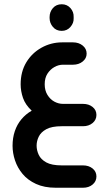

<svg xmlns="http://www.w3.org/2000/svg" viewBox="-20 -593 495 902"><path d="M270 -448Q244 -448 228.5 -466.5Q213 -485 213 -508V-513Q213 -537 228.5 -555Q244 -573 270 -573Q295 -573 311 -555Q327 -537 326 -513V-507Q327 -485 311 -466.5Q295 -448 270 -448ZM129 -73Q99 -101 88 -133Q77 -165 77 -197Q77 -256 103.5 -300Q130 -344 175 -369Q220 -394 272 -394H323Q350 -394 368.5 -379Q387 -364 387 -341Q387 -319 368.5 -304Q350 -289 323 -289H276Q255 -289 235.5 -278Q216 -267 203 -247Q190 -227 190 -197Q190 -168 203 -147Q216 -126 235.5 -115.5Q255 -105 276 -105H370Q397 -105 415 -90.5Q433 -76 433 -53Q433 -30 415 -15Q397 0 370 0H270Q223 0 197.5 14Q172 28 162 49Q152 70 152 91Q152 113 162 134.5Q172 156 197.5 170Q223 184 270 184H370Q397 184 415 198.5Q433 213 433 236Q433 259 415 274Q397 289 370 289H242Q188 289 149 271Q110 253 86 224Q62 195 50.5 160.5Q39 126 39 92Q39 55 49.5 23.5Q60 -8 80.5 -32.5Q101 -57 129 -73Z"/></svg>

Font: Beiruti
Style: Bold
Weight: 700
Designer: Arlette Boutros
Foundry: Boutros
Version: Version 1.41